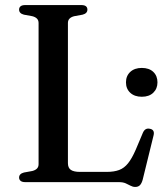

<svg xmlns="http://www.w3.org/2000/svg" viewBox="-20 -720 654 759"><path d="M306.5 -662 273.5 -656Q261.5 -653 255 -646.5Q248.5 -640 248.5 -629V-75Q248.5 -56.5 260 -48.5Q271.5 -40.5 296 -40.5H402Q431 -40.5 451 -48Q471 -55.5 486.2 -74.5Q501.5 -93.5 516.5 -128L545 -195.5Q549.5 -205.5 556.2 -209.2Q563 -213 572 -211Q582 -209.5 586 -202.8Q590 -196 587 -184.5L544 -9.5Q540 5 533.2 12Q526.5 19 514.5 19Q505 19 496.2 14.2Q487.5 9.5 477 4.8Q466.5 0 450 0H80Q67.5 0 61.5 -5Q55.5 -10 55.5 -18Q55.5 -33 74.5 -38L107.5 -44Q119.5 -47 126 -53.5Q132.5 -60 132.5 -71V-629Q132.5 -640 126 -646.5Q119.5 -653 107.5 -656L74.5 -662Q55.5 -667 55.5 -682Q55.5 -690.5 61.5 -695.2Q67.5 -700 80 -700H301Q314 -700 319.8 -695.2Q325.5 -690.5 325.5 -682Q325.5 -667 306.5 -662ZM540.5 -337.5Q512 -337.5 495 -353.2Q478 -369 478 -394.5Q478 -420 495 -435.8Q512 -451.5 540.5 -451.5Q569.5 -451.5 586 -435.8Q602.5 -420 602.5 -394.5Q602.5 -369.5 586 -353.5Q569.5 -337.5 540.5 -337.5Z"/></svg>

Font: Fraunces
Style: Regular
Weight: 400
Version: Version 1.000;[b76b70a41]